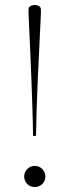

<svg xmlns="http://www.w3.org/2000/svg" viewBox="-20 -743 278 770"><path d="M144 -705.5V-690.5Q144 -686.5 142.2 -650Q140.5 -613.5 137.8 -557.5Q135 -501.5 132 -436.5Q129 -371.5 127 -308.8Q125 -246 124.5 -198H112.5Q112 -246 110 -308.5Q108 -371 105.5 -436Q103 -501 100.5 -557Q98 -613 96.2 -649.5Q94.5 -686 94.5 -690.5V-705.5Q94.5 -714 102.2 -718.5Q110 -723 119.5 -723Q128.5 -723 136.2 -718.5Q144 -714 144 -705.5ZM119.5 -77.5Q137.5 -77.5 149.8 -65Q162 -52.5 162 -35Q162 -17.5 149.8 -5.2Q137.5 7 119.5 7Q101.5 7 89.2 -5.2Q77 -17.5 77 -35Q77 -52.5 89.2 -65Q101.5 -77.5 119.5 -77.5Z"/></svg>

Font: Newsreader Display ExtraLight
Style: Regular
Weight: 275
Designer: Hugues Gentile
Foundry: Production Type
Version: Version 1.001